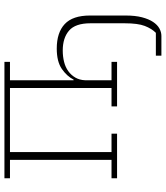

<svg xmlns="http://www.w3.org/2000/svg" viewBox="39 -587 748 866"><g transform="rotate(-90 413.0 -154.0)"><path d="M595 175H698Q717 156 729 125Q741 94 741 34V-120Q741 -188 708 -216.5Q675 -245 618 -245Q591 -245 567 -239Q543 -233 525 -220Q507 -207 496 -188Q485 -169 484 -144V-25H567V0H366V-25H449V-483H160V-25H243V0H42V-25H125V-483H42V-508H567V-483H484V-196H487Q502 -226 535 -249Q568 -272 627 -272Q699 -272 737.5 -236Q776 -200 776 -122V38Q776 82 768 112.5Q760 143 747 162.5Q734 182 717.5 191Q701 200 684 200H595Z"/></g></svg>

Font: IBM Plex Serif ExtLt
Style: Regular
Weight: 200
Designer: Mike Abbink, Paul van der Laan, Pieter van Rosmalen
Foundry: Bold Monday
Version: Version 3.001